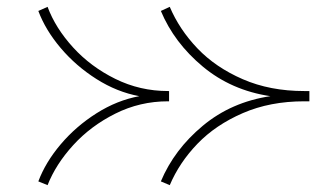

<svg xmlns="http://www.w3.org/2000/svg" viewBox="-20 -526 964 561"><path d="M471 -230Q389 -230 317 -194Q245 -158 194 -102Q143 -46 119 15L92 4Q113 -52 157.5 -104.5Q202 -157 262 -195Q322 -233 387 -245Q322 -257 262 -295Q202 -333 157.5 -385.5Q113 -438 92 -494L119 -506Q142 -444 193.5 -387.5Q245 -331 317 -295.5Q389 -260 471 -260H474V-230ZM884 -260V-230H869Q769 -230 689.5 -195.5Q610 -161 557 -106Q504 -51 476 15L450 4Q489 -89 572.5 -158.5Q656 -228 770 -245Q656 -262 572.5 -331.5Q489 -401 450 -494L476 -506Q504 -440 557 -384.5Q610 -329 689.5 -294.5Q769 -260 869 -260Z"/></svg>

Font: BioRhyme Expanded ExtraLight
Style: Regular
Weight: 275
Width: 7
Designer: Aoife Mooney
Foundry: Aoife Mooney Type
Version: Version 1.001